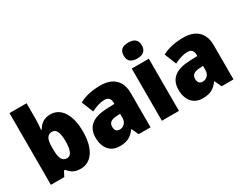

<svg xmlns="http://www.w3.org/2000/svg" viewBox="-86 -1264 2226 1762"><g transform="rotate(-30 1027.0 -383.0)"><path d="M241 -588V-760H60V0H202L230 -54H241C273 -16 305 10 372 10C486 10 560 -93 560 -278C560 -460 486 -563 378 -563C312 -563 269 -531 241 -482H234C238 -520 241 -556 241 -588ZM312 -417C356 -417 377 -371 377 -280C377 -185 355 -137 313 -137C260 -137 241 -178 241 -269V-298C241 -380 262 -417 312 -417Z M909 -563C818 -563 743 -546 683 -513L733 -389C785 -415 834 -430 874 -430C913 -430 936 -410 936 -362V-352L851 -349C708 -343 631 -287 631 -169C631 -59 690 10 785 10C869 10 910 -15 953 -73H956L990 0H1116V-363C1116 -494 1038 -563 909 -563ZM898 -245 936 -247V-202C936 -155 903 -123 862 -123C832 -123 813 -141 813 -179C813 -220 837 -242 898 -245Z M1327 -776C1269 -776 1231 -755 1231 -691C1231 -629 1270 -607 1327 -607C1382 -607 1423 -629 1423 -691C1423 -755 1383 -776 1327 -776ZM1417 -553H1236V0H1417Z M1788 -563C1697 -563 1622 -546 1562 -513L1612 -389C1664 -415 1713 -430 1753 -430C1792 -430 1815 -410 1815 -362V-352L1730 -349C1587 -343 1510 -287 1510 -169C1510 -59 1569 10 1664 10C1748 10 1789 -15 1832 -73H1835L1869 0H1995V-363C1995 -494 1917 -563 1788 -563ZM1777 -245 1815 -247V-202C1815 -155 1782 -123 1741 -123C1711 -123 1692 -141 1692 -179C1692 -220 1716 -242 1777 -245Z"/></g></svg>

Font: Noto Sans Devanagari UI SemiCondensed Black
Style: Regular
Weight: 900
Width: 4
Designer: Jelle Bosma - Monotype Design Team
Foundry: Monotype Imaging Inc.
Version: Version 2.004